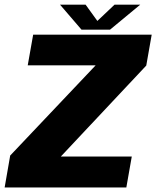

<svg xmlns="http://www.w3.org/2000/svg" viewBox="-46 -828 690 848"><path d="M-25.5 0H512L536 -136.5H222.5L600 -538.5L624 -675H100.5L76.5 -539.5H376.5L-1 -141ZM314 -697H440L573.5 -807.5H460L384 -735.5L332 -807.5H219Z"/></svg>

Font: Anybody UltraCondensed Thin ExtraBold
Style: Italic
Weight: 800
Italic angle: -10°
Version: Version 1.111